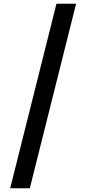

<svg xmlns="http://www.w3.org/2000/svg" viewBox="-20 -852 467 1037"><path d="M285 -832 35 165H141L391 -832Z"/></svg>

Font: Noto Sans Devanagari UI Condensed SemiBold
Style: Regular
Weight: 600
Width: 3
Designer: Jelle Bosma - Monotype Design Team
Foundry: Monotype Imaging Inc.
Version: Version 2.003